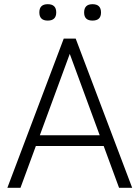

<svg xmlns="http://www.w3.org/2000/svg" viewBox="-20 -895 665 915"><path d="M207.5 -875Q248 -875 248 -835.9Q248 -796.9 207.5 -796.9Q167.5 -796.9 167.5 -835.9Q167.5 -875 207.5 -875ZM420.9 -875Q461.4 -875 461.4 -835.4Q461.4 -796.9 420.9 -796.9Q380.9 -796.9 380.9 -835.4Q380.9 -875 420.9 -875ZM15.1 0 283.7 -710.9H340.8L609.9 0H547.4L474.1 -199.2H150.9L77.6 0ZM169.9 -250.5H455.1L312.5 -638.2Z"/></svg>

Font: Mardoto Light
Style: Regular
Weight: 400
Designer: Christian Robertson, Vahan Hovhannisyan
Foundry: Google
Version: Version 1.000